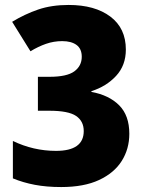

<svg xmlns="http://www.w3.org/2000/svg" viewBox="-20 -795 584 775"><path d="M227 -40Q168 -40 120.5 -49Q73 -58 32 -75V-226Q115 -186 206 -186Q318 -186 318 -266Q318 -306 287 -327Q256 -348 179 -348H133V-485H180Q250 -485 280 -507Q310 -529 310 -566Q310 -598 289 -613.5Q268 -629 231 -629Q197 -629 165.5 -618Q134 -607 103 -588L29 -707Q80 -738 134 -756.5Q188 -775 257 -775Q363 -775 425.5 -728Q488 -681 488 -595Q488 -531 448.5 -488.5Q409 -446 349 -427V-424Q420 -411 461 -370Q502 -329 502 -255Q502 -194 471.5 -145.5Q441 -97 380 -68.5Q319 -40 227 -40Z"/></svg>

Font: Noto Sans Tamil UI SemiCondensed Black
Style: Regular
Weight: 900
Width: 4
Designer: Jelle Bosma - Monotype Design Team
Foundry: Monotype Imaging Inc.
Version: Version 2.004; ttfautohint (v1.8.4.7-5d5b)